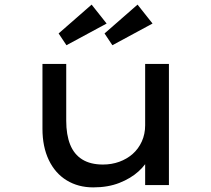

<svg xmlns="http://www.w3.org/2000/svg" viewBox="-20 -802 916 832"><path d="M384 10Q319 10 269 -20.5Q219 -51 191.5 -108.5Q164 -166 164 -244V-525H267V-279Q267 -218 284 -175.5Q301 -133 336.5 -111Q372 -89 426 -89Q464 -89 497 -101Q530 -113 555 -135Q580 -157 594.5 -189Q609 -221 609 -259V-525H712V0H609V-110L627 -122Q614 -90 580.5 -59.5Q547 -29 497.5 -9.5Q448 10 384 10ZM467 -606 433 -657 576 -782 641 -700ZM268 -606 234 -657 377 -782 442 -700Z"/></svg>

Font: Lexend Peta
Style: Regular
Weight: 400
Designer: Bonnie Shaver-Troup, Thomas Jockin
Foundry: Lexend
Version: Version 1.007